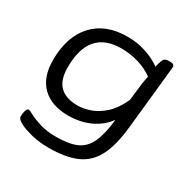

<svg xmlns="http://www.w3.org/2000/svg" viewBox="-165 -680 1030 1045"><g transform="rotate(30 350.0 -157.5)"><path d="M272 212Q218 212 168.5 200.5Q119 189 88 172.5Q57 156 57 141Q57 119 62.5 102.5Q68 86 76 86Q84 86 108.5 99.5Q133 113 176 126.5Q219 140 279 140Q359 140 406.5 119Q454 98 478.5 45Q503 -8 513 -102Q476 -50 414.5 -21.5Q353 7 278 7Q173 7 114.5 -49.5Q56 -106 56 -214Q56 -361 132 -444Q208 -527 346 -527Q407 -527 462.5 -508.5Q518 -490 557 -461Q559 -472 562 -482.5Q565 -493 569 -503Q574 -517 584 -521Q594 -525 605 -525H610Q628 -525 634.5 -519.5Q641 -514 640 -503L599 -108Q587 12 551.5 82Q516 152 448.5 182Q381 212 272 212ZM294 -66Q332 -66 374.5 -81Q417 -96 457 -132.5Q497 -169 527 -235L540 -347Q542 -361 544.5 -371.5Q547 -382 549 -394Q510 -423 457 -439Q404 -455 348 -455Q145 -455 145 -220Q145 -141 182.5 -103.5Q220 -66 294 -66Z"/></g></svg>

Font: Asap Expanded Expanded Regular
Style: Italic
Weight: 400
Width: 7
Italic angle: -6°
Designer: Pablo Cosgaya
Foundry: Omnibus-Type
Version: Version 3.001; ttfautohint (v1.8.4.7-5d5b)